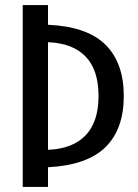

<svg xmlns="http://www.w3.org/2000/svg" viewBox="-20 -730 548 760"><path d="M70 10V-710H170V-632Q325 -625 397.5 -553Q470 -481 470 -350Q470 -219 397.5 -147.5Q325 -76 170 -68V10ZM170 -137Q268 -141 319 -194.5Q370 -248 370 -350Q370 -453 319 -506Q268 -559 170 -563Z"/></svg>

Font: Cuprum Medium
Style: Regular
Weight: 500
Designer: Jovanny Lemonad
Foundry: Jovanny Lemonad
Version: Version 3.000